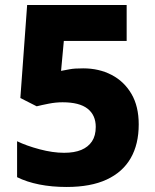

<svg xmlns="http://www.w3.org/2000/svg" viewBox="-20 -734 618 764"><path d="M311 -462Q374 -462 424 -436Q474 -410 503 -360.5Q532 -311 532 -239Q532 -160 500 -104.5Q468 -49 404.5 -19.5Q341 10 245 10Q186 10 136 0Q86 -10 48 -29V-172Q85 -154 137.5 -140Q190 -126 235 -126Q276 -126 303.5 -137.5Q331 -149 346 -171.5Q361 -194 361 -229Q361 -276 328.5 -301.5Q296 -327 229 -327Q202 -327 174 -321.5Q146 -316 126 -311L61 -344L88 -714H484V-571H234L223 -452Q240 -455 258 -458.5Q276 -462 311 -462Z"/></svg>

Font: Noto Sans Hebrew ExtraBold
Style: Regular
Weight: 800
Designer: Monotype Design Team
Foundry: Monotype Imaging Inc.
Version: Version 2.003